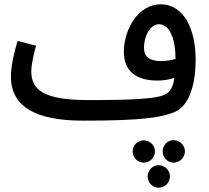

<svg xmlns="http://www.w3.org/2000/svg" viewBox="-20 -542 974 896"><path d="M367 21C606 21 781 12 831 -44C873 -89 893 -165 893 -264C893 -404 839 -522 729 -522C627 -522 558 -407 558 -300C558 -213 612 -166 715 -166C741 -166 769 -170 794 -179C789 -142 778 -120 759 -106C724 -79 584 -75 393 -75C186 -75 126 -121 126 -209C126 -245 140 -297 148 -329L62 -351C47 -301 31 -237 31 -184C31 -43 149 21 367 21ZM652 -319C652 -377 683 -429 722 -429C772 -429 799 -359 799 -270V-267C778 -260 753 -257 731 -257C678 -257 652 -277 652 -319ZM790 217C819 217 843 193 843 164C843 136 819 112 790 112C762 112 739 136 739 164C739 193 762 217 790 217ZM650 217C680 217 703 193 703 165C703 136 680 113 650 113C622 113 599 136 599 165C599 193 622 217 650 217ZM720 334C750 334 773 310 773 281C773 253 750 229 720 229C692 229 669 253 669 281C669 310 692 334 720 334Z"/></svg>

Font: Noto Sans Arabic SemCond Med
Style: Regular
Weight: 500
Width: 4
Designer: Monotype Design Team, Nadine Chahine, Nizar Qandah and Khaled Hosny
Foundry: Monotype Imaging Inc.
Version: Version 2.012